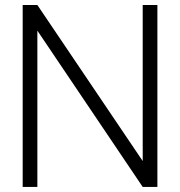

<svg xmlns="http://www.w3.org/2000/svg" viewBox="-20 -740 713 760"><path d="M69.8 0V-720.2H127.9L544.9 -102.5V-720.2H603V0H544.9L127.9 -618.7V0Z"/></svg>

Font: Manrope Light
Style: Regular
Weight: 300
Designer: Mikhail Sharanda
Foundry: Mikhail Sharanda
Version: Version 4.505;FEAKit 1.0